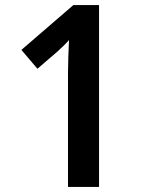

<svg xmlns="http://www.w3.org/2000/svg" viewBox="-20 -800 569 754"><path d="M369 -66V-780H268L64 -604L127 -530L206 -598C224 -614 245 -635 251 -643C249 -603 247 -548 247 -510V-66Z"/></svg>

Font: Noto Sans Malayalam UI SemiCondensed SemiBold
Style: Regular
Weight: 600
Width: 4
Designer: Jelle Bosma - Monotype Design Team
Foundry: Monotype Imaging Inc.
Version: Version 2.104